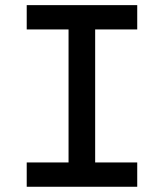

<svg xmlns="http://www.w3.org/2000/svg" viewBox="-20 -713 626 733"><path d="M82 0H503.9V-92.8H343.3V-600.6H503.9V-693.4H82V-600.6H241.7V-92.8H82Z"/></svg>

Font: Cascadia Code PL
Style: Regular
Weight: 400
Monospace: yes
Designer: Aaron Bell
Foundry: Saja Typeworks
Version: Version 2404.023